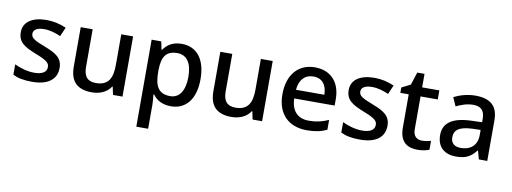

<svg xmlns="http://www.w3.org/2000/svg" viewBox="-68 -1056 4513 1693"><g transform="rotate(10 2188.5 -210.0)"><path d="M441 -152C441 -241 382 -276 283 -314C182 -353 152 -370 152 -409C152 -445 186 -466 250 -466C301 -466 350 -450 397 -430L432 -511C377 -535 321 -549 255 -549C131 -549 49 -498 49 -404C49 -315 107 -281 210 -240C316 -199 338 -178 338 -142C338 -100 305 -72 225 -72C165 -72 97 -93 50 -116V-23C95 -1 146 10 222 10C360 10 441 -46 441 -152Z M1031 -539H925V-266C925 -144 889 -77 778 -77C703 -77 669 -118 669 -202V-539H562V-186C562 -49 631 10 757 10C825 10 891 -15 926 -71H931L946 0H1031Z M1466 -549C1382 -549 1334 -512 1303 -467H1298L1283 -539H1197V240H1303V20C1303 -5 1299 -42 1296 -66H1303C1333 -25 1383 10 1465 10C1595 10 1682 -87 1682 -270C1682 -455 1596 -549 1466 -549ZM1441 -462C1531 -462 1573 -389 1573 -272C1573 -156 1531 -77 1443 -77C1336 -77 1303 -146 1303 -271V-287C1305 -405 1341 -462 1441 -462Z M2281 -539H2175V-266C2175 -144 2139 -77 2028 -77C1953 -77 1919 -118 1919 -202V-539H1812V-186C1812 -49 1881 10 2007 10C2075 10 2141 -15 2176 -71H2181L2196 0H2281Z M2659 -549C2514 -549 2416 -446 2416 -265C2416 -84 2524 10 2681 10C2757 10 2807 -1 2861 -26V-114C2804 -89 2754 -76 2685 -76C2585 -76 2528 -136 2525 -247H2887V-305C2887 -455 2800 -549 2659 -549ZM2659 -467C2742 -467 2780 -409 2781 -325H2527C2535 -416 2583 -467 2659 -467Z M3377 -152C3377 -241 3318 -276 3219 -314C3118 -353 3088 -370 3088 -409C3088 -445 3122 -466 3186 -466C3237 -466 3286 -450 3333 -430L3368 -511C3313 -535 3257 -549 3191 -549C3067 -549 2985 -498 2985 -404C2985 -315 3043 -281 3146 -240C3252 -199 3274 -178 3274 -142C3274 -100 3241 -72 3161 -72C3101 -72 3033 -93 2986 -116V-23C3031 -1 3082 10 3158 10C3296 10 3377 -46 3377 -152Z M3697 -76C3651 -76 3619 -104 3619 -162V-458H3773V-539H3619V-660H3554L3517 -546L3438 -506V-458H3513V-160C3513 -27 3586 10 3674 10C3713 10 3755 2 3778 -9V-89C3756 -81 3725 -76 3697 -76Z M4095 -549C4023 -549 3955 -528 3904 -502L3938 -425C3984 -447 4035 -466 4090 -466C4155 -466 4193 -437 4193 -358V-328L4101 -325C3930 -320 3848 -263 3848 -153C3848 -41 3920 10 4017 10C4107 10 4150 -16 4197 -75H4201L4222 0H4297V-365C4297 -491 4230 -549 4095 -549ZM4120 -257 4192 -259V-212C4192 -118 4130 -72 4047 -72C3994 -72 3957 -96 3957 -152C3957 -215 3997 -252 4120 -257Z"/></g></svg>

Font: Noto Sans Malayalam Medium
Style: Regular
Weight: 500
Designer: Jelle Bosma - Monotype Design Team
Foundry: Monotype Imaging Inc.
Version: Version 2.104